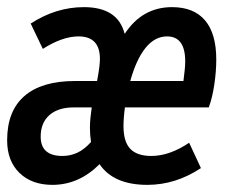

<svg xmlns="http://www.w3.org/2000/svg" viewBox="-32 -506 632 538"><path d="M115 12Q57 12 22.5 -21.5Q-12 -55 -12 -113Q-12 -195 36.5 -237Q85 -279 178 -279H240Q244 -300 246 -315.5Q248 -331 248 -341Q248 -404 188 -404Q143 -404 88 -369L54 -440Q125 -486 203 -486Q298 -486 317 -412H318Q367 -486 450 -486Q511 -486 542.5 -449Q574 -412 574 -339Q574 -306 568.5 -269Q563 -232 553 -205H318Q316 -190 315 -176.5Q314 -163 314 -153Q314 -109 333 -89Q352 -69 392 -69Q443 -69 498 -106L531 -35Q460 12 381 12Q286 12 247 -46Q189 12 115 12ZM143 -69Q165 -69 184.5 -78Q204 -87 223 -108Q220 -128 220 -149Q220 -162 221.5 -176.5Q223 -191 225 -205H174Q131 -205 106.5 -183.5Q82 -162 82 -123Q82 -69 143 -69ZM333 -279H482Q484 -295 485.5 -309Q487 -323 487 -334Q487 -404 436 -404Q402 -404 376 -372Q350 -340 333 -279Z"/></svg>

Font: Sometype Mono SemiBold
Style: Italic
Weight: 600
Italic angle: -12°
Designer: Ryoichi Tsunekawa
Foundry: Dharma Type
Version: Version 1.001